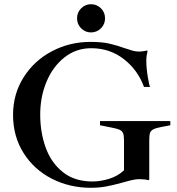

<svg xmlns="http://www.w3.org/2000/svg" viewBox="-20 -881 841 912"><path d="M42 -336Q42 -434 92 -513.5Q142 -593 226.5 -637.5Q311 -682 410 -682Q463 -682 498.5 -674Q534 -666 573 -652Q596 -644 611 -640Q626 -636 642 -636Q655 -636 678 -641L681 -639Q675 -615 675 -594Q675 -557 682 -515.5Q689 -474 693 -468H664Q635 -548 568.5 -600Q502 -652 413 -652Q342 -652 287 -609Q232 -566 201.5 -494Q171 -422 171 -337Q171 -252 197 -180Q223 -108 278.5 -63.5Q334 -19 419 -19Q457 -19 498 -31.5Q539 -44 569 -72V-216Q569 -238 564.5 -248.5Q560 -259 548.5 -264.5Q537 -270 510 -275L455 -286V-306H789V-286L747 -278Q721 -273 709 -267Q697 -261 693 -250.5Q689 -240 689 -218V-28L685 -25Q668 -30 642 -30Q622 -30 592 -22Q562 -14 555 -12Q516 -1 482.5 5Q449 11 411 11Q311 11 226.5 -32Q142 -75 92 -154Q42 -233 42 -336ZM346 -794Q346 -822 365.5 -841.5Q385 -861 412 -861Q440 -861 459.5 -841.5Q479 -822 479 -794Q479 -766 459.5 -746.5Q440 -727 412 -727Q385 -727 365.5 -746.5Q346 -766 346 -794Z"/></svg>

Font: Ibarra Real Nova SemiBold
Style: Regular
Weight: 600
Designer: Jose Maria Ribagorda & Octavio Pardo
Foundry: Jose Maria Ribagorda
Version: Version 1.014